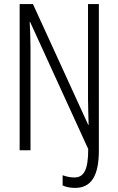

<svg xmlns="http://www.w3.org/2000/svg" viewBox="-20 -734 578 938"><path d="M347 184C425 184 463 126 463 1V-714H410V-250C410 -215 412 -172 413 -124H411L141 -714H76V0H129V-500C129 -548 127 -587 125 -627H127L411 -6C411 98 389 133 343 133C323 133 301 128 286 122V172C302 180 325 184 347 184Z"/></svg>

Font: Noto Sans Devanagari UI ExtraCondensed Light
Style: Regular
Weight: 300
Width: 2
Designer: Jelle Bosma - Monotype Design Team
Foundry: Monotype Imaging Inc.
Version: Version 2.004